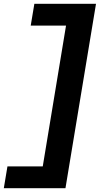

<svg xmlns="http://www.w3.org/2000/svg" viewBox="-21 -843 541 1006"><path d="M-1 143 18 29H203L325 -709H140L159 -823H482L322 143Z"/></svg>

Font: Iosevka Curly Slab HvObl
Style: Regular
Weight: 900
Italic angle: -9°
Monospace: yes
Designer: Belleve Invis
Foundry: Belleve Invis
Version: Version 11.1.0; ttfautohint (v1.8.3)